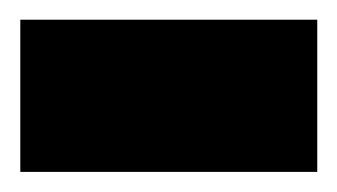

<svg xmlns="http://www.w3.org/2000/svg" viewBox="-30 -171 335 191"><path d="M-9.8 -151.4H285.6V0H-9.8Z"/></svg>

Font: Vazirmatn UI NL Black
Style: Regular
Weight: 900
Designer: Saber Rastikerdar
Foundry: Saber Rastikerdar
Version: Version 33.003